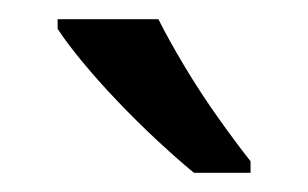

<svg xmlns="http://www.w3.org/2000/svg" viewBox="-20 -786 321 200"><path d="M145 -766Q156 -744 172.5 -716.5Q189 -689 207.5 -663Q226 -637 241 -618V-606H182Q165 -620 144 -639.5Q123 -659 102.5 -680.5Q82 -702 65.5 -722Q49 -742 40 -756V-766Z"/></svg>

Font: Noto Sans Adlam
Style: Regular
Weight: 400
Designer: Mark Jamra, Neil Patel
Foundry: JamraPatel LLC
Version: Version 3.001